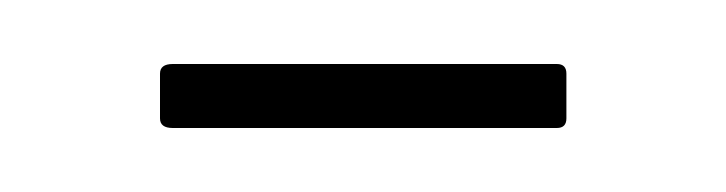

<svg xmlns="http://www.w3.org/2000/svg" viewBox="-20 -622 227 60"><path d="M34 -582Q30 -582 30 -585V-599Q30 -602 34 -602H154Q157 -602 157 -599V-585Q157 -582 154 -582Z"/></svg>

Font: Sofia Sans Extra Condensed Thin
Style: Regular
Weight: 250
Version: Version 4.100